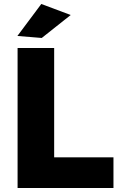

<svg xmlns="http://www.w3.org/2000/svg" viewBox="-20 -941 603 961"><path d="M68 -700.6H251.1V-153.6H547.9V0H68ZM186.7 -921.1 333.9 -865.9 189 -751 67.1 -761Z"/></svg>

Font: Alexandria
Style: Regular
Weight: 400
Designer: Mohamed Gaber
Foundry: Kief Type Foundry
Version: Version 5.100